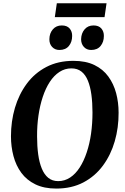

<svg xmlns="http://www.w3.org/2000/svg" viewBox="-20 -1116 745 1147"><path d="M316 10.5Q243 10.5 191.2 -14.8Q139.5 -40 107.5 -83.5Q75.5 -127 60.5 -183.5Q45.5 -240 45.5 -302Q45.5 -391 69.2 -471.8Q93 -552.5 140 -616Q187 -679.5 257 -716Q327 -752.5 418.5 -752.5Q492.5 -752.5 544 -727.5Q595.5 -702.5 627.2 -658.8Q659 -615 673.8 -559.5Q688.5 -504 688.5 -443Q689 -353.5 665.5 -272Q642 -190.5 595 -126.8Q548 -63 478 -26.2Q408 10.5 316 10.5ZM327.5 -34Q366.5 -34 399 -55.5Q431.5 -77 456.2 -115.5Q481 -154 498.2 -205.8Q515.5 -257.5 524 -318Q532.5 -378.5 532.5 -444Q532.5 -502 526 -550.2Q519.5 -598.5 505.2 -633.8Q491 -669 466.8 -688.2Q442.5 -707.5 406.5 -707.5Q367.5 -707.5 335 -686.2Q302.5 -665 277.5 -626.8Q252.5 -588.5 235.5 -537.2Q218.5 -486 209.8 -426Q201 -366 201.5 -301Q201.5 -242.5 208.2 -193.5Q215 -144.5 229.8 -108.8Q244.5 -73 268.5 -53.5Q292.5 -34 327.5 -34ZM335 -817.5Q308 -817.5 291.2 -835.8Q274.5 -854 275 -882Q275.5 -917.5 295.8 -940.8Q316 -964 349 -964Q380.5 -964 396 -945.8Q411.5 -927.5 411 -901Q411 -865.5 391.5 -841.5Q372 -817.5 335 -817.5ZM524.5 -817.5Q497.5 -817.5 481 -835.8Q464.5 -854 464.5 -882Q465.5 -917.5 485.5 -940.8Q505.5 -964 538.5 -964Q570 -964 585.5 -945.8Q601 -927.5 600.5 -901Q600.5 -865.5 581 -841.5Q561.5 -817.5 524.5 -817.5ZM319.5 -1096.5H616.5L604.5 -1013.5H307.5Z"/></svg>

Font: Merriweather 72pt
Style: Bold Italic
Weight: 700
Italic angle: -7.8°
Version: Version 2.101